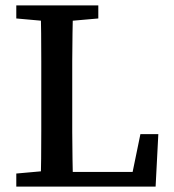

<svg xmlns="http://www.w3.org/2000/svg" viewBox="-20 -687 641 707"><path d="M40 0V-48L174 -60H186V0ZM129 0Q131 -52 131.5 -103Q132 -154 132 -205Q132 -256 132 -305V-357Q132 -410 132 -461.5Q132 -513 131.5 -565Q131 -617 129 -667H249Q248 -616 247 -564.5Q246 -513 246 -461Q246 -409 246 -357V-294Q246 -250 246 -201.5Q246 -153 247 -102Q248 -51 249 0ZM189 0V-54H500L462 -23L497 -193H563L553 0ZM40 -619V-667H342V-619L205 -607H174Z"/></svg>

Font: Source Serif 4 18pt Medium
Style: Regular
Weight: 500
Designer: Frank Grießhammer
Foundry: Adobe Systems Incorporated
Version: Version 4.004;hotconv 1.0.116;makeotfexe 2.5.65601